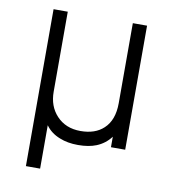

<svg xmlns="http://www.w3.org/2000/svg" viewBox="-76 -586 719 792"><g transform="rotate(10 283.5 -190.5)"><path d="M417 -43V1H476.6V-168.9V-221.7V-518.6H417V-183.6Q417 -112.3 377.9 -76.2Q342.8 -43 281.2 -43Q218.8 -43 180.7 -84Q144.5 -123 144.5 -183.6V-518.6H85V138.7H144.5V-43Q166 -12.7 204.1 2Q237.3 15.6 281.2 15.6Q326.2 15.6 357.4 2.9Q393.6 -11.7 417 -43ZM476.6 -168.9V-221.7Z"/></g></svg>

Font: Dotum
Style: Regular
Weight: 400
Version: Version 2.21